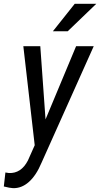

<svg xmlns="http://www.w3.org/2000/svg" viewBox="-63 -770 524 1005"><path d="M175.3 -145 335.4 -528.3H427.7L154.3 82Q126.5 148.4 88.1 182.4Q49.8 216.3 4.9 214.8Q-10.3 214.4 -43 206.1L-34.7 132.8L-16.6 135.7Q47.4 138.7 83 70.3L118.7 -9.8L59.1 -528.3H147.9ZM328.1 -750H440.9L291.5 -606.4H213.9Z"/></svg>

Font: TypoPRO Roboto
Style: Italic
Weight: 400
Italic angle: -12°
Designer: Google
Version: Version 2.136; 2016